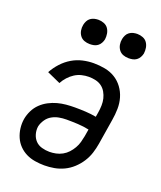

<svg xmlns="http://www.w3.org/2000/svg" viewBox="-139 -831 778 928"><g transform="rotate(20 250.0 -367.5)"><path d="M200 8Q176 8 151.5 4Q127 0 106 -10.5Q85 -21 69 -37.5Q53 -54 43.5 -75.5Q34 -97 31 -121.5Q28 -146 32 -170Q36 -192 46.5 -213.5Q57 -235 74 -251.5Q91 -268 112 -279Q133 -290 155 -296Q177 -302 199.5 -304Q222 -306 244 -306Q272 -306 299.5 -304.5Q327 -303 354 -298L358 -322Q361 -340 361.5 -358.5Q362 -377 358 -393.5Q354 -410 345.5 -425Q337 -440 323.5 -450Q310 -460 292.5 -464Q275 -468 257 -468Q239 -468 220.5 -463.5Q202 -459 185.5 -448.5Q169 -438 155.5 -423Q142 -408 133 -391L64 -422Q78 -448 99 -471Q120 -494 146 -509.5Q172 -525 200.5 -531.5Q229 -538 257 -538Q287 -538 315.5 -532.5Q344 -527 367.5 -512.5Q391 -498 407.5 -475.5Q424 -453 432 -426Q440 -399 439.5 -369.5Q439 -340 434 -311L413 -181Q409 -156 401 -131Q393 -106 378.5 -83.5Q364 -61 344 -42.5Q324 -24 300 -12.5Q276 -1 250.5 3.5Q225 8 200 8ZM201 -62Q217 -62 234 -65.5Q251 -69 266.5 -77.5Q282 -86 294 -99Q306 -112 315 -127.5Q324 -143 328.5 -159.5Q333 -176 336 -192L342 -228Q314 -234 284.5 -235.5Q255 -237 226 -237Q226 -237 226 -237Q226 -237 226 -237Q207 -237 188 -233.5Q169 -230 152 -220.5Q135 -211 123.5 -194Q112 -177 108 -159Q105 -139 110.5 -119.5Q116 -100 129 -86.5Q142 -73 161.5 -67.5Q181 -62 201 -62ZM406 -618Q391 -618 377.5 -623Q364 -628 355.5 -639.5Q347 -651 344.5 -665.5Q342 -680 345 -695Q347 -705 352 -715Q357 -725 366 -731.5Q375 -738 385.5 -740.5Q396 -743 406 -743Q421 -743 435 -737.5Q449 -732 457 -720.5Q465 -709 467.5 -694.5Q470 -680 468 -665Q466 -655 460.5 -645Q455 -635 446 -628.5Q437 -622 426.5 -620Q416 -618 406 -618ZM206 -618Q191 -618 177.5 -623Q164 -628 155.5 -639.5Q147 -651 144.5 -665.5Q142 -680 145 -695Q147 -705 152 -715Q157 -725 166 -731.5Q175 -738 185.5 -740.5Q196 -743 206 -743Q221 -743 235 -737.5Q249 -732 257 -720.5Q265 -709 267.5 -694.5Q270 -680 268 -665Q266 -655 260.5 -645Q255 -635 246 -628.5Q237 -622 226.5 -620Q216 -618 206 -618Z"/></g></svg>

Font: Iosevka Slab
Style: Italic
Weight: 400
Italic angle: -9°
Monospace: yes
Designer: Belleve Invis
Foundry: Belleve Invis
Version: Version 11.1.0; ttfautohint (v1.8.3)